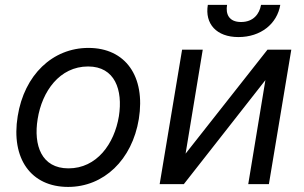

<svg xmlns="http://www.w3.org/2000/svg" viewBox="-20 -747 1233 779"><path d="M256.4 11.4C400.9 11.4 516 -98 543.3 -264.2C571 -437.5 489 -552.6 338.8 -552.6C193.5 -552.6 78.5 -443.2 51.8 -275.6C23.8 -103.7 105.5 11.4 256.4 11.4ZM132.8 -264.2C150.6 -376.4 221.9 -477.3 337.4 -477.3C446.4 -477.3 479 -382.1 462.4 -275.6C443.9 -163 372.5 -63.9 257.8 -63.9C148.1 -63.9 115.4 -157.7 132.8 -264.2Z M733 -123.6 802.6 -545.5H718.8L627.8 0H725.9L1056.8 -421.9L987.2 0H1071L1161.9 -545.5H1065.3ZM823.2 -727.3C810.4 -650.6 858 -596.6 947.4 -596.6C1038.4 -596.6 1104.4 -650.6 1117.2 -727.3H1039.1C1032.7 -690.3 1007.8 -657.7 958.1 -657.7C908.4 -657.7 894.9 -690.3 901.3 -727.3Z"/></svg>

Font: Magic Ui Pro
Style: Italic
Weight: 400
Italic angle: -9.39999°
Designer: Stefan Endress, Andreas Faust
Version: Version 1.000;FEAKit 1.0